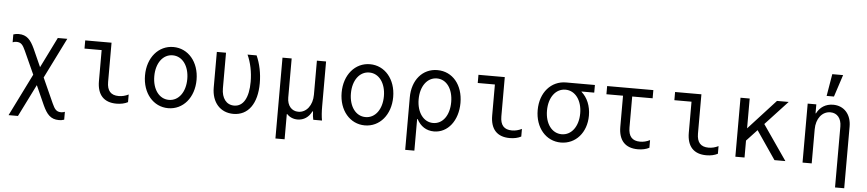

<svg xmlns="http://www.w3.org/2000/svg" viewBox="-52 -1187 7904 1751"><g transform="rotate(5 3900.0 -311.0)"><path d="M56 200H142L289 -95L369 84C405 161 440 205 517 205C533 205 548 203 565 197V125C554 130 542 132 530 132C487 132 471 109 448 59L345 -170L529 -540H442L304 -261L231 -424C195 -501 160 -545 83 -545C67 -545 52 -543 35 -537V-465C46 -470 58 -472 70 -472C113 -472 129 -449 152 -399L248 -187Z M934 -540H693V-465H850V-181C850 -56 911 10 1027 10C1067 10 1103 2 1131 -13V-83C1101 -68 1071 -61 1041 -61C969 -61 934 -100 934 -181Z M1500 10C1636 10 1736 -107 1736 -270C1736 -433 1636 -550 1500 -550C1364 -550 1264 -433 1264 -270C1264 -107 1364 10 1500 10ZM1500 -66C1411 -66 1349 -150 1349 -270C1349 -390 1411 -474 1500 -474C1589 -474 1651 -390 1651 -270C1651 -150 1589 -66 1500 -66Z M2262 -540H2179C2211 -470 2229 -384 2229 -295C2229 -149 2181 -66 2097 -66C2026 -66 1982 -124 1982 -214V-540H1898V-214C1898 -78 1977 10 2097 10C2232 10 2313 -102 2313 -290C2313 -379 2295 -467 2262 -540Z M2499 200H2583V-31H2587C2611 -5 2645 10 2684 10C2741 10 2787 -21 2814 -76H2819C2820 -45 2823 -21 2828 0H2908C2901 -36 2898 -79 2898 -130V-540H2814V-228C2814 -132 2760 -61 2685 -61C2624 -61 2583 -109 2583 -182V-540H2499Z M3300 10C3436 10 3536 -107 3536 -270C3536 -433 3436 -550 3300 -550C3164 -550 3064 -433 3064 -270C3064 -107 3164 10 3300 10ZM3300 -66C3211 -66 3149 -150 3149 -270C3149 -390 3211 -474 3300 -474C3389 -474 3451 -390 3451 -270C3451 -150 3389 -66 3300 -66Z M3776 -89C3809 -26 3863 10 3933 10C4060 10 4152 -108 4152 -270C4152 -435 4056 -550 3917 -550C3781 -550 3687 -439 3687 -280V200H3771V-89ZM3769 -270C3769 -390 3831 -474 3919 -474C4007 -474 4067 -391 4067 -270C4067 -149 4007 -66 3919 -66C3831 -66 3769 -150 3769 -270Z M4534 -540H4293V-465H4450V-181C4450 -56 4511 10 4627 10C4667 10 4703 2 4731 -13V-83C4701 -68 4671 -61 4641 -61C4569 -61 4534 -100 4534 -181Z M5096 -66C5006 -66 4944 -150 4944 -270C4944 -390 5006 -474 5096 -474C5185 -474 5248 -390 5248 -270C5248 -150 5185 -66 5096 -66ZM5095 10C5230 10 5329 -101 5329 -257C5329 -345 5297 -420 5243 -467V-470H5359V-540H5095C4959 -540 4859 -428 4859 -267C4859 -106 4958 10 5095 10Z M5707 -181V-465H5894V-540H5471V-465H5623V-181C5623 -56 5684 10 5800 10C5840 10 5876 2 5904 -13V-83C5874 -68 5844 -61 5814 -61C5742 -61 5707 -100 5707 -181Z M6334 -540H6093V-465H6250V-181C6250 -56 6311 10 6427 10C6467 10 6503 2 6531 -13V-83C6501 -68 6471 -61 6441 -61C6369 -61 6334 -100 6334 -181Z M6692 0H6776V-155L6873 -259L7050 0H7150L6929 -320L7133 -540H7026L6776 -267V-540H6692Z M7307 0H7391V-312C7391 -410 7445 -479 7521 -479C7583 -479 7622 -432 7622 -358V200H7706V-365C7706 -476 7640 -550 7540 -550C7472 -550 7419 -516 7390 -458H7386V-540H7307ZM7606 -827H7507L7473 -625H7540Z"/></g></svg>

Font: CommitMono
Style: 400Regular
Weight: 400
Monospace: yes
Designer: Eigil Nikolajsen
Foundry: Eigil Nikolajsen
Version: Version 1.143